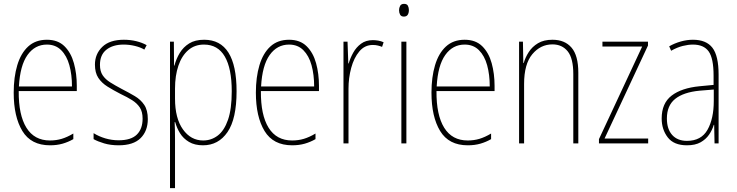

<svg xmlns="http://www.w3.org/2000/svg" viewBox="-20 -743 3818 995"><path d="M223 -537Q280 -537 314 -503.5Q348 -470 363 -415.5Q378 -361 378 -298V-271H77Q76 -147 117 -81Q158 -15 239 -15Q271 -15 299.5 -23.5Q328 -32 360 -51V-22Q334 -7 304.5 1.5Q275 10 239 10Q141 10 96 -64Q51 -138 51 -263Q51 -343 69.5 -405Q88 -467 126 -502Q164 -537 223 -537ZM223 -512Q161 -512 122.5 -458Q84 -404 78 -295H353Q353 -356 339.5 -405Q326 -454 297 -483Q268 -512 223 -512Z M746 -126Q746 -64 708.5 -27Q671 10 595 10Q553 10 519.5 0Q486 -10 465 -22V-53Q492 -36 525.5 -26Q559 -16 595 -16Q659 -16 689 -45.5Q719 -75 719 -128Q719 -164 704.5 -186Q690 -208 664.5 -224Q639 -240 605 -256Q568 -275 537.5 -294Q507 -313 489.5 -339.5Q472 -366 472 -408Q472 -463 510 -500Q548 -537 622 -537Q656 -537 686.5 -529.5Q717 -522 740 -509L728 -486Q708 -498 679 -505Q650 -512 621 -512Q565 -512 531.5 -485.5Q498 -459 498 -407Q498 -374 512 -353Q526 -332 551.5 -316Q577 -300 611 -282Q648 -263 678.5 -245Q709 -227 727.5 -199.5Q746 -172 746 -126Z M1038 -537Q1206 -537 1206 -270Q1206 -127 1159 -58.5Q1112 10 1032 10Q989 10 959.5 -7.5Q930 -25 913 -52.5Q896 -80 888 -110H885Q887 -76 887 -21V232H861V-527H881L882 -403H884Q893 -438 911.5 -468.5Q930 -499 960.5 -518Q991 -537 1038 -537ZM1037 -512Q989 -512 955.5 -483Q922 -454 904.5 -402.5Q887 -351 887 -284V-232Q887 -130 928 -72.5Q969 -15 1033 -15Q1075 -15 1108.5 -40.5Q1142 -66 1161.5 -122Q1181 -178 1181 -270Q1181 -388 1145 -450Q1109 -512 1037 -512Z M1478 -537Q1535 -537 1569 -503.5Q1603 -470 1618 -415.5Q1633 -361 1633 -298V-271H1332Q1331 -147 1372 -81Q1413 -15 1494 -15Q1526 -15 1554.5 -23.5Q1583 -32 1615 -51V-22Q1589 -7 1559.5 1.5Q1530 10 1494 10Q1396 10 1351 -64Q1306 -138 1306 -263Q1306 -343 1324.5 -405Q1343 -467 1381 -502Q1419 -537 1478 -537ZM1478 -512Q1416 -512 1377.5 -458Q1339 -404 1333 -295H1608Q1608 -356 1594.5 -405Q1581 -454 1552 -483Q1523 -512 1478 -512Z M1912 -535Q1926 -535 1940.5 -532.5Q1955 -530 1968 -524L1960 -500Q1951 -504 1938.5 -507Q1926 -510 1912 -510Q1870 -510 1842 -476.5Q1814 -443 1800 -391Q1786 -339 1786 -283V0H1760V-527H1781L1785 -414H1787Q1795 -442 1810.5 -470Q1826 -498 1851 -516.5Q1876 -535 1912 -535Z M2074 -723Q2089 -723 2094 -713Q2099 -703 2099 -691Q2099 -676 2093 -666.5Q2087 -657 2073 -657Q2059 -657 2053.5 -667Q2048 -677 2048 -690Q2048 -702 2053.5 -712.5Q2059 -723 2074 -723ZM2086 -527V0H2060V-527Z M2388 -537Q2445 -537 2479 -503.5Q2513 -470 2528 -415.5Q2543 -361 2543 -298V-271H2242Q2241 -147 2282 -81Q2323 -15 2404 -15Q2436 -15 2464.5 -23.5Q2493 -32 2525 -51V-22Q2499 -7 2469.5 1.5Q2440 10 2404 10Q2306 10 2261 -64Q2216 -138 2216 -263Q2216 -343 2234.5 -405Q2253 -467 2291 -502Q2329 -537 2388 -537ZM2388 -512Q2326 -512 2287.5 -458Q2249 -404 2243 -295H2518Q2518 -356 2504.5 -405Q2491 -454 2462 -483Q2433 -512 2388 -512Z M2843 -537Q2907 -537 2942 -496Q2977 -455 2977 -366V0H2951V-359Q2951 -441 2922 -477Q2893 -513 2843 -513Q2781 -513 2738.5 -462Q2696 -411 2696 -308V0H2670V-527H2690L2692 -416H2694Q2702 -445 2720 -473Q2738 -501 2768 -519Q2798 -537 2843 -537Z M3339 0H3084V-22L3308 -502H3102V-527H3338V-507L3113 -25H3339Z M3571 -537Q3640 -537 3672 -495.5Q3704 -454 3704 -356V0H3683L3681 -96H3679Q3671 -69 3654.5 -45Q3638 -21 3610.5 -5.5Q3583 10 3540 10Q3472 10 3440.5 -31Q3409 -72 3409 -129Q3409 -208 3460.5 -247.5Q3512 -287 3605 -296L3678 -303V-351Q3678 -441 3652.5 -476.5Q3627 -512 3571 -512Q3547 -512 3518.5 -505Q3490 -498 3458 -480L3448 -503Q3476 -519 3508 -528Q3540 -537 3571 -537ZM3605 -273Q3522 -265 3479 -230.5Q3436 -196 3436 -129Q3436 -74 3463.5 -43.5Q3491 -13 3540 -13Q3614 -13 3646.5 -70.5Q3679 -128 3679 -220V-279Z"/></svg>

Font: Noto Sans Devanagari UI Condensed Thin
Style: Regular
Weight: 100
Width: 3
Designer: Jelle Bosma - Monotype Design Team
Foundry: Monotype Imaging Inc.
Version: Version 2.004; ttfautohint (v1.8.4.7-5d5b)